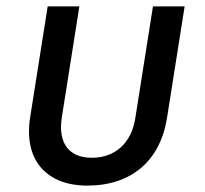

<svg xmlns="http://www.w3.org/2000/svg" viewBox="-20 -570 640 600"><path d="M253 10C391 10 481 -68 502 -202L557 -550H458L403 -202C391 -122 339 -77 267 -77C196 -77 161 -122 173 -202L228 -550H129L74 -202C54 -72 123 10 253 10Z"/></svg>

Font: JetBrains Mono Medium
Style: Italic
Weight: 436
Italic angle: -9°
Monospace: yes
Designer: Philipp Nurullin, Konstantin Bulenkov
Foundry: JetBrains
Version: Version 2.305